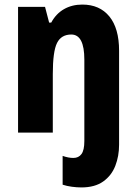

<svg xmlns="http://www.w3.org/2000/svg" viewBox="-20 -580 599 840"><path d="M336 240Q316 240 294 237Q272 234 254 228V102Q279 111 301 111Q324 111 336.5 94Q349 77 349 37V-319Q349 -429 292 -429Q248 -429 229.5 -392Q211 -355 211 -256V0H59V-550H177L195 -481H204Q225 -520 260 -540Q295 -560 340 -560Q416 -560 458.5 -508Q501 -456 501 -358V53Q501 103 484.5 145.5Q468 188 431.5 214Q395 240 336 240Z"/></svg>

Font: Noto Sans Arabic Cond ExtBd
Style: Regular
Weight: 800
Width: 3
Designer: Monotype Design Team, Nadine Chahine, Nizar Qandah and Khaled Hosny
Foundry: Monotype Imaging Inc.
Version: Version 2.012; ttfautohint (v1.8.4.7-5d5b)